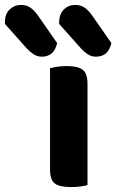

<svg xmlns="http://www.w3.org/2000/svg" viewBox="-142 -752 472 779"><path d="M145 7Q100 7 80.5 -7.5Q61 -22 61 -64V-475Q71 -478 89 -481Q107 -484 129 -484Q174 -484 193.5 -469Q213 -454 213 -412V-1Q203 2 185 4.5Q167 7 145 7ZM-122 -655V-661Q-122 -696 -102.5 -714Q-83 -732 -56 -732Q-34 -732 -18 -720.5Q-2 -709 12 -689L90 -577Q82 -546 66 -534Q50 -522 28 -522Q10 -522 -5 -531.5Q-20 -541 -33 -555ZM98 -655V-660Q98 -695 117 -713.5Q136 -732 163 -732Q186 -732 202 -720.5Q218 -709 232 -689L310 -577Q302 -546 286 -534Q270 -522 247 -522Q229 -522 214.5 -531.5Q200 -541 187 -555Z"/></svg>

Font: Baloo Chettan 2
Style: Bold
Weight: 700
Designer: Maithili Shingre, Unnati Kotecha and Ek Type
Foundry: Ek Type
Version: Version 1.640;hotconv 1.0.111;makeotfexe 2.5.65597; ttfautoh